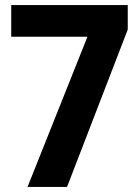

<svg xmlns="http://www.w3.org/2000/svg" viewBox="-20 -733 550 753"><path d="M323 -589 88 0H243L481 -617V-713H24V-589Z"/></svg>

Font: Noto Sans Gurmukhi SemiCondensed
Style: Bold
Weight: 700
Width: 4
Designer: Jelle Bosma - Monotype Design Team
Foundry: Monotype Imaging Inc.
Version: Version 2.004